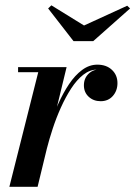

<svg xmlns="http://www.w3.org/2000/svg" viewBox="-20 -718 520 738"><path d="M16 0 127 -440.5H49.5V-460H236L124.5 0ZM148.5 -146.5Q157.5 -187 171.2 -231.8Q185 -276.5 203.8 -318.5Q222.5 -360.5 245.5 -394.8Q268.5 -429 295.8 -449.2Q323 -469.5 354 -469.5Q389 -469.5 410.2 -449.5Q431.5 -429.5 431.5 -398.5Q431.5 -369.5 413.8 -349.2Q396 -329 367 -329Q339.5 -329 321 -346Q302.5 -363 302.5 -390Q302.5 -417 320.5 -434.5Q338.5 -452 367.5 -452Q395 -452 412.8 -438Q430.5 -424 430.5 -398.5L411 -399Q411 -422 395.8 -436.2Q380.5 -450.5 354 -450.5Q325.5 -450.5 300.2 -430.8Q275 -411 253.5 -377.8Q232 -344.5 214 -304.5Q196 -264.5 182.5 -223.2Q169 -182 160 -146.5ZM262.5 -560 165 -685.5 177.5 -697.5 303 -620 469 -696 480 -685.5 338.5 -560Z"/></svg>

Font: Bodoni Moda 11pt SemiBold
Style: Italic
Weight: 600
Italic angle: -13°
Designer: Owen Earl
Foundry: indestructible type
Version: Version 2.004